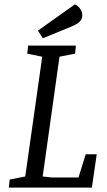

<svg xmlns="http://www.w3.org/2000/svg" viewBox="-20 -856 490 876"><path d="M20.2 0 24.2 -36.8 95.2 -50.8 172.7 -597.2 104.4 -611.2 108.3 -648H326.3L322.4 -611.2L251.4 -597.2L174.7 -50.8L216 -46.2H338.1L371.2 -152.3H421.3L399.2 0ZM175.4 -681.4 153.1 -716.3 321.5 -835.9Q337.6 -829 346.6 -814.7Q355.5 -800.4 355.5 -786.4Q355.5 -767.7 342.7 -756.3Q329.8 -744.8 305.5 -734.7Z"/></svg>

Font: Faustina Light
Style: Italic
Weight: 300
Italic angle: -8°
Designer: Alfonso Garcia
Foundry: http://www.omnibus-type.com
Version: Version 1.200